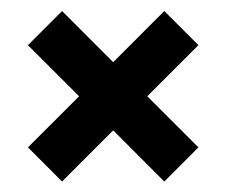

<svg xmlns="http://www.w3.org/2000/svg" viewBox="-20 -489 415 352"><path d="M187.5 -250 93.8 -156.2 31.2 -218.8 125 -312.5 31.2 -406.2 93.8 -468.8 187.5 -375 281.2 -468.8 343.8 -406.2 250 -312.5 343.8 -218.8 281.2 -156.2Z"/></svg>

Font: Oswald
Style: Book
Weight: 400
Designer: vernon adams
Foundry: vernon adams
Version: Version 1.000